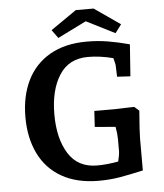

<svg xmlns="http://www.w3.org/2000/svg" viewBox="-60 -942 863 1010"><g transform="rotate(-5 372.0 -437.5)"><path d="M65 -352Q65 -462 105.5 -545Q146 -628 226 -674Q306 -720 421 -720Q480 -720 533 -711Q586 -702 646 -686L634 -518L564 -522L562 -578Q562 -590 553 -621Q484 -639 420 -639Q319 -639 268.5 -560Q218 -481 218 -353Q218 -225 268 -145.5Q318 -66 419 -66Q470 -66 531 -77Q540 -115 540 -128V-196Q540 -222 533 -260L424 -269L429 -353H540L601 -355L640 -356L665 -334Q656 -224 656 -186V-19Q585 -3 532 6Q479 15 421 15Q306 15 226 -30.5Q146 -76 105.5 -159Q65 -242 65 -352ZM425 -827 274 -752 242 -796 378 -890H472L609 -795L576 -751Z"/></g></svg>

Font: Andada Pro ExtraBold
Style: Regular
Weight: 800
Designer: Carolina Giovagnoli
Foundry: Huerta Tipografica
Version: Version 3.005; ttfautohint (v1.8.4)